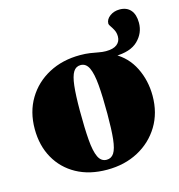

<svg xmlns="http://www.w3.org/2000/svg" viewBox="-102 -751 798 856"><g transform="rotate(-15 297.0 -323.0)"><path d="M298 -28.5Q319.5 -28.5 331.8 -47.2Q344 -66 348.8 -109.5Q353.5 -153 353.5 -225.5Q353.5 -305.5 349 -359Q344.5 -412.5 331.8 -439.5Q319 -466.5 294 -466.5Q272.5 -466.5 260.5 -447.5Q248.5 -428.5 243.5 -385.5Q238.5 -342.5 238.5 -269.5Q238.5 -189.5 242.8 -135.8Q247 -82 259.8 -55.2Q272.5 -28.5 298 -28.5ZM594.5 -581.5Q594.5 -534 559.5 -499.8Q524.5 -465.5 452 -465V-472.5Q510 -441 539.5 -381.5Q569 -322 569 -251.5Q569 -172.5 532.5 -112.5Q496 -52.5 433 -18.8Q370 15 289 15Q207.5 15 148 -17.8Q88.5 -50.5 55.8 -108.8Q23 -167 23 -243.5Q23 -322.5 59 -382.5Q95 -442.5 158.2 -476.2Q221.5 -510 303 -510Q328 -510 348.5 -507Q369 -504 386.5 -500.5Q404 -497 420 -497Q454.5 -497 471.2 -510.5Q488 -524 488 -546.5Q488 -564 481.2 -577Q474.5 -590 468 -599Q461.5 -608 461.5 -612.5Q461.5 -632.5 480.8 -646.8Q500 -661 526 -661Q558.5 -661 576.5 -640.5Q594.5 -620 594.5 -581.5Z"/></g></svg>

Font: Newsreader 60pt ExtraBold
Style: Regular
Weight: 800
Designer: Hugues Gentile
Foundry: Production Type
Version: Version 1.003